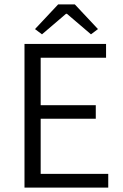

<svg xmlns="http://www.w3.org/2000/svg" viewBox="-20 -858 564 878"><path d="M172 -701 140 -725 246 -838H322L428 -725L396 -701L286 -795H282ZM92 0V-657H465V-594H166V-377H418V-315H166V-63H475V0Z"/></svg>

Font: Assistant
Style: Regular
Weight: 400
Designer: Hebrew By Ben Nathan, Latin by Paul Hunt
Version: Version 2.001;PS 002.001;hotconv 1.0.88;makeotf.lib2.5.64775